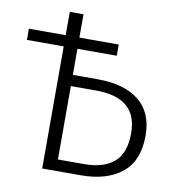

<svg xmlns="http://www.w3.org/2000/svg" viewBox="-78 -756 767 827"><g transform="rotate(10 305.5 -342.5)"><path d="M575 -216Q575 -106 509 -53Q443 0 329 0H161V-534H0V-583H161V-685H221V-583H393V-534H221V-420H330Q447 -420 511 -368.5Q575 -317 575 -216ZM512 -216Q512 -371 332 -371H221V-50H337Q420 -50 466 -89Q512 -128 512 -216Z"/></g></svg>

Font: Fira Sans Light
Style: Regular
Weight: 300
Designer: bBox Type GmbH & Carrois Corporate GbR & Edenspiekermann AG
Foundry: bBox Type GmbH & Carrois Corporate GbR & Edenspiekermann AG
Version: Version 4.301